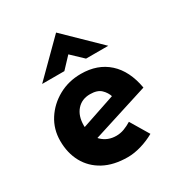

<svg xmlns="http://www.w3.org/2000/svg" viewBox="-167 -812 887 943"><g transform="rotate(-30 276.5 -341.0)"><path d="M287 12Q207 12 151.5 -18Q96 -48 67 -101Q38 -154 38 -223Q38 -289 72 -342Q106 -395 163 -426.5Q220 -458 290 -458Q384 -458 444.5 -403.5Q505 -349 523 -246L183 -138L152 -214L398 -297L369 -284Q361 -310 340.5 -329.5Q320 -349 279 -349Q232 -349 204 -317Q176 -285 176 -231Q176 -170 209 -138.5Q242 -107 290 -107Q313 -107 334.5 -115Q356 -123 377 -136L439 -32Q404 -12 363.5 0Q323 12 287 12ZM350 -510 272 -584 306 -594 227 -510H101L286 -694H287L476 -510Z"/></g></svg>

Font: Reem Kufi
Style: Regular
Weight: 400
Designer: Khaled Hosny
Version: Version 1.6